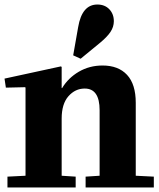

<svg xmlns="http://www.w3.org/2000/svg" viewBox="-22 -830 703 850"><path d="M247 -536 251 -534V-440H253Q280 -485 327 -512.5Q374 -540 432 -540Q502 -540 540.5 -498.5Q579 -457 579 -375V-52L659 -48V0H357V-48L419 -52V-342Q419 -438 353 -438Q311 -438 281 -404Q251 -370 251 -305V-52L313 -48V0H11V-48L91 -52V-442L89 -444L4 -442L-2 -482ZM335 -570 302 -585 324 -710Q341 -810 409 -810Q442 -810 462 -789Q482 -768 482 -736Q482 -711 467 -688.5Q452 -666 419 -639Z"/></svg>

Font: Minipax
Style: Bold
Weight: 700
Designer: Raphaël Ronot, Igor Stepanchenko (Cyrillic)
Foundry: steppetype
Version: Version 1.002